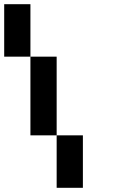

<svg xmlns="http://www.w3.org/2000/svg" viewBox="-20 -895 540 915"><path d="M0 -625V-875H125V-625ZM125 -250V-625H250V-250ZM250 -250H375V0H250Z"/></svg>

Font: GalmuriMono7 Regular
Style: Regular
Weight: 400
Designer: Lee Minseo (quiple)
Version: Version 2.399;hotconv 1.1.1;makeotfexe 2.6.0 DEVELOPMENT